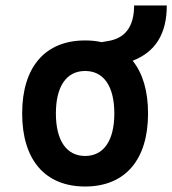

<svg xmlns="http://www.w3.org/2000/svg" viewBox="-20 -676 633 706"><path d="M293 9.8C439.9 9.8 524.4 -87.9 524.4 -258.8C524.4 -341.3 504.9 -406.7 467.8 -452.6C551.3 -484.9 593.3 -551.3 593.3 -655.8H473.1C473.1 -580.1 441.9 -536.1 378.9 -525.4L353.5 -521C334.5 -525.4 314.5 -527.3 293 -527.3C146 -527.3 61.5 -429.7 61.5 -258.8C61.5 -87.9 146 9.8 293 9.8ZM293 -102.5C224.6 -102.5 185.5 -159.2 185.5 -258.8C185.5 -358.9 224.6 -415 293 -415C361.3 -415 400.4 -358.9 400.4 -258.8C400.4 -159.2 361.3 -102.5 293 -102.5Z"/></svg>

Font: Cascadia Code NF SemiBold
Style: Regular
Weight: 600
Monospace: yes
Designer: Aaron Bell
Foundry: Saja Typeworks
Version: Version 2404.023